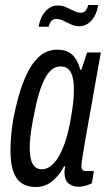

<svg xmlns="http://www.w3.org/2000/svg" viewBox="-20 -737 430 769"><path d="M122 12Q89 12 66.5 -3.5Q44 -19 33 -51Q22 -83 22 -133Q22 -177 28 -224.5Q34 -272 46 -318Q61 -382 83 -431.5Q105 -481 136 -509.5Q167 -538 208 -538Q238 -538 256 -527.5Q274 -517 285 -498.5Q296 -480 301 -458H306L329 -527H384L361 -399Q357 -374 350 -336Q343 -298 335.5 -255Q328 -212 321 -173Q314 -134 310 -107Q306 -80 306 -73Q306 -62 310 -57Q314 -52 325 -52H356L348 -3Q336 3 322 7Q308 11 295 11Q272 11 255.5 -1.5Q239 -14 238 -46Q238 -51 239 -57Q240 -63 241 -70L237 -72Q221 -39 192 -13.5Q163 12 122 12ZM148 -59Q166 -59 182.5 -71.5Q199 -84 213 -106.5Q227 -129 238.5 -161.5Q250 -194 258 -233Q265 -269 269 -295Q273 -321 274.5 -341Q276 -361 276 -378Q276 -409 270.5 -429.5Q265 -450 253.5 -460.5Q242 -471 222 -471Q200 -471 182.5 -454Q165 -437 151 -404Q137 -371 126 -324Q117 -284 111 -251.5Q105 -219 102 -193Q99 -167 99 -144Q99 -100 111.5 -79.5Q124 -59 148 -59ZM135 -630Q139 -657 150.5 -676Q162 -695 177.5 -705Q193 -715 210 -715Q229 -715 245 -708Q261 -701 275.5 -693.5Q290 -686 304 -686Q316 -686 323 -694.5Q330 -703 333 -717H373Q369 -690 358 -671Q347 -652 331.5 -642Q316 -632 298 -632Q280 -632 264 -639.5Q248 -647 234 -654Q220 -661 205 -661Q192 -661 185 -652Q178 -643 175 -630Z"/></svg>

Font: Archivo ExtraCondensed
Style: Italic
Weight: 400
Width: 2
Italic angle: -10°
Designer: Hector Gatti
Foundry: Omnibus-Type
Version: Version 2.001